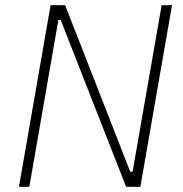

<svg xmlns="http://www.w3.org/2000/svg" viewBox="-20 -720 704 740"><path d="M53 0H93L205 -643H214L466 0H521L643 -700H603L491 -58H482L231 -700H175Z"/></svg>

Font: Fixel Text 20240404 ExtraLight
Style: Italic
Weight: 200
Width: 4
Italic angle: -10°
Designer: AlfaBravo + MacPaw
Foundry: Kyrylo Tkachov, Marchela Mozhyna, Serhii Makarenko, Maria Weinstein, Zakhar Kryvoshyya
Version: Version 1.211;Glyphs 3.2 (3225)